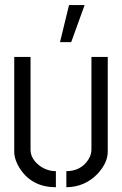

<svg xmlns="http://www.w3.org/2000/svg" viewBox="-20 -746 489 770"><path d="M220.7 -577.1 256.8 -725.6H319.3L265.6 -577.1ZM37.1 -137.7V-517.6H102.5V-145.5Q102.5 -108.4 140.6 -80.1Q169.9 -59.6 204.1 -59.6V4.9Q110.4 4.9 61.5 -67.4Q37.1 -104.5 37.1 -137.7ZM246.1 4.9V-59.6Q303.7 -59.6 334 -105.5Q346.7 -126 346.7 -145.5V-517.6H412.1V-137.7Q412.1 -93.8 372.1 -49.8Q321.3 3.9 246.1 4.9Z"/></svg>

Font: Post No Bills Colombo
Style: Medium
Weight: 600
Designer: Kosala Senevirathne, Siva Puranthara, Lasantha Premarathna, Tharique Azeez
Foundry: Mooniak
Version: Version 1.220 ; ttfautohint (v1.5)